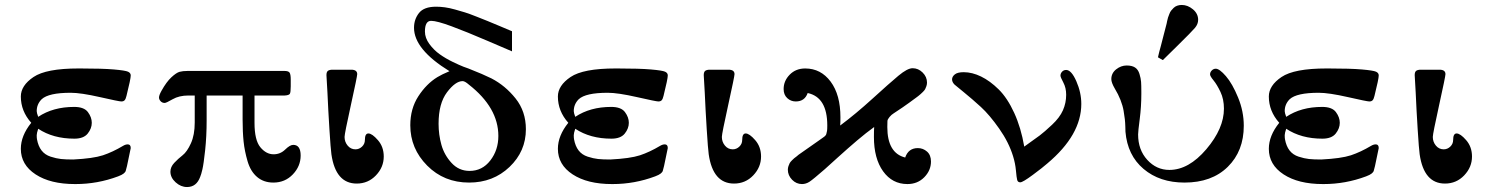

<svg xmlns="http://www.w3.org/2000/svg" viewBox="-20 -731 5998 774"><path d="M64 -131Q64 -184 106 -236Q64 -283 64 -342Q64 -386 115 -420.5Q166 -455 296 -455H304Q393 -455 439 -451Q485 -447 496 -442Q507 -437 507 -427Q507 -413 490 -345Q487 -332 482.5 -327Q478 -322 469 -322Q460 -322 383 -339.5Q306 -357 265 -357Q176 -357 148 -331Q128 -311 128 -283Q128 -276 134 -260Q194 -300 279 -300Q319 -300 334.5 -279Q350 -258 350 -236Q350 -213 333.5 -192.5Q317 -172 280 -172Q194 -172 134 -212Q128 -194 128 -186Q128 -176 129 -170Q134 -142 147.5 -124.5Q161 -107 184 -99.5Q207 -92 226 -90Q245 -88 275 -88Q355 -92 395 -105Q434 -118 476 -143Q486 -149 495 -149Q507 -149 507 -134Q507 -133 492 -62Q488 -45 486.5 -41Q485 -37 478.5 -31.5Q472 -26 456 -20Q373 11 285 11H282Q183 11 123.5 -28Q64 -67 64 -131Z M621 -338Q621 -347 631 -365Q651 -401 671 -419.5Q691 -438 704 -441.5Q717 -445 736 -445H1127Q1143 -445 1147.5 -438Q1152 -431 1152 -410V-383Q1152 -359 1148.5 -353Q1145 -347 1128 -346H1006V-236Q1006 -166 1029.5 -137.5Q1053 -109 1083 -109Q1110 -109 1129.5 -128Q1149 -147 1162 -147Q1192 -147 1192 -104Q1192 -61 1160.5 -28Q1129 5 1082 5Q1043 5 1016.5 -17.5Q990 -40 978 -81Q966 -122 962 -160.5Q958 -199 958 -249V-346H813V-246Q813 -181 807 -125.5Q801 -70 796 -48.5Q791 -27 787 -18Q772 23 734 23Q709 23 688 4Q667 -15 667 -39Q667 -58 682.5 -74.5Q698 -91 716 -105Q734 -119 749.5 -153Q765 -187 765 -237V-346H740Q702 -346 676 -331Q650 -316 644 -316Q634 -316 627.5 -323Q621 -330 621 -338Z M1296 -428Q1296 -441 1302 -445.5Q1308 -450 1321 -450H1396Q1420 -450 1420 -432Q1420 -423 1394.5 -307.5Q1369 -192 1369 -179Q1369 -159 1381.5 -144Q1394 -129 1413 -129Q1428 -129 1439.5 -140Q1451 -151 1451 -167Q1451 -193 1465 -193Q1480 -193 1503.5 -166Q1527 -139 1527 -100Q1527 -57 1495.5 -24Q1464 9 1418 9Q1333 9 1316 -109Q1313 -130 1308 -209.5Q1303 -289 1300 -358Z M1634 -226Q1634 -293 1666.5 -343Q1699 -393 1743 -420Q1761 -431 1792 -444Q1649 -532 1649 -619Q1649 -653 1669 -678.5Q1689 -704 1738 -704Q1755 -704 1773.5 -701.5Q1792 -699 1815 -692.5Q1838 -686 1854.5 -681Q1871 -676 1901 -664Q1931 -652 1945 -646.5Q1959 -641 1995.5 -625.5Q2032 -610 2044 -605V-524Q2032 -529 1946 -566Q1860 -603 1800.5 -625Q1741 -647 1718 -647Q1693 -647 1693 -604Q1693 -578 1711 -553.5Q1729 -529 1753 -512Q1777 -495 1805 -481.5Q1833 -468 1848.5 -462Q1864 -456 1868 -455Q1929 -431 1961 -415Q2017 -386 2058.5 -334Q2100 -282 2100 -210Q2100 -121 2034 -58Q1968 5 1871 5Q1770 5 1702 -63.5Q1634 -132 1634 -226ZM1748 -232Q1748 -188 1759.5 -147Q1771 -106 1800.5 -74Q1830 -42 1873 -42Q1924 -42 1956.5 -84Q1989 -126 1989 -183Q1989 -297 1870 -390Q1854 -404 1845 -404Q1816 -404 1782 -359Q1748 -314 1748 -232Z M2229 -131Q2229 -184 2271 -236Q2229 -283 2229 -342Q2229 -386 2280 -420.5Q2331 -455 2461 -455H2469Q2558 -455 2604 -451Q2650 -447 2661 -442Q2672 -437 2672 -427Q2672 -413 2655 -345Q2652 -332 2647.5 -327Q2643 -322 2634 -322Q2625 -322 2548 -339.5Q2471 -357 2430 -357Q2341 -357 2313 -331Q2293 -311 2293 -283Q2293 -276 2299 -260Q2359 -300 2444 -300Q2484 -300 2499.5 -279Q2515 -258 2515 -236Q2515 -213 2498.5 -192.5Q2482 -172 2445 -172Q2359 -172 2299 -212Q2293 -194 2293 -186Q2293 -176 2294 -170Q2299 -142 2312.5 -124.5Q2326 -107 2349 -99.5Q2372 -92 2391 -90Q2410 -88 2440 -88Q2520 -92 2560 -105Q2599 -118 2641 -143Q2651 -149 2660 -149Q2672 -149 2672 -134Q2672 -133 2657 -62Q2653 -45 2651.5 -41Q2650 -37 2643.5 -31.5Q2637 -26 2621 -20Q2538 11 2450 11H2447Q2348 11 2288.5 -28Q2229 -67 2229 -131Z M2817 -428Q2817 -441 2823 -445.5Q2829 -450 2842 -450H2917Q2941 -450 2941 -432Q2941 -423 2915.5 -307.5Q2890 -192 2890 -179Q2890 -159 2902.5 -144Q2915 -129 2934 -129Q2949 -129 2960.5 -140Q2972 -151 2972 -167Q2972 -193 2986 -193Q3001 -193 3024.5 -166Q3048 -139 3048 -100Q3048 -57 3016.5 -24Q2985 9 2939 9Q2854 9 2837 -109Q2834 -130 2829 -209.5Q2824 -289 2821 -358Z M3139 -372Q3139 -405 3163.5 -430Q3188 -455 3226 -455Q3289 -455 3328.5 -402Q3368 -349 3368 -258Q3368 -236 3367 -225Q3430 -272 3497.5 -333.5Q3565 -395 3601.5 -425.5Q3638 -456 3659 -456Q3682 -456 3699.5 -438.5Q3717 -421 3717 -398Q3717 -391 3714.5 -383.5Q3712 -376 3709.5 -371.5Q3707 -367 3700.5 -360.5Q3694 -354 3691.5 -352Q3689 -350 3682 -344L3674 -338Q3646 -317 3618.5 -298Q3591 -279 3582.5 -274Q3574 -269 3566 -259.5Q3558 -250 3557.5 -243.5Q3557 -237 3557 -219Q3557 -114 3629 -96Q3642 -134 3680 -134Q3701 -134 3717 -120Q3733 -106 3733 -80Q3733 -44 3706 -16.5Q3679 11 3638 11Q3577 11 3540 -40.5Q3503 -92 3503 -179Q3503 -206 3504 -219Q3472 -196 3435.5 -165Q3399 -134 3357 -96Q3315 -58 3305 -49Q3258 -8 3243.5 1.5Q3229 11 3213 11Q3190 11 3173 -6.5Q3156 -24 3156 -47Q3156 -54 3158.5 -61.5Q3161 -69 3163.5 -73.5Q3166 -78 3172.5 -84.5Q3179 -91 3181.5 -93Q3184 -95 3192 -101L3199 -107Q3224 -125 3247.5 -141Q3271 -157 3281 -164.5Q3291 -172 3300 -178Q3309 -184 3311 -190.5Q3313 -197 3314 -203.5Q3315 -210 3315 -225Q3315 -339 3236 -356Q3224 -322 3188 -322Q3168 -322 3153.5 -335.5Q3139 -349 3139 -372Z M3865 -440Q3899 -440 3935 -422.5Q3971 -405 4006 -370.5Q4041 -336 4068.5 -276Q4096 -216 4109 -140Q4153 -171 4171.5 -185Q4190 -199 4221 -228Q4252 -257 4265 -286.5Q4278 -316 4278 -349Q4278 -377 4266.5 -398.5Q4255 -420 4255 -426Q4255 -435 4261.5 -442Q4268 -449 4278 -449Q4299 -449 4319 -403.5Q4339 -358 4339 -312Q4339 -187 4202 -72Q4184 -56 4143.5 -26Q4103 4 4093 4Q4083 4 4080.5 -5.5Q4078 -15 4075.5 -43.5Q4073 -72 4064 -101Q4047 -157 4008 -212.5Q3969 -268 3934 -300Q3899 -332 3864.5 -360Q3830 -388 3828 -390Q3818 -400 3818 -411Q3818 -422 3829 -431Q3840 -440 3865 -440Z M4460 -412Q4460 -436 4479.5 -451.5Q4499 -467 4522 -467Q4543 -467 4555.5 -459Q4568 -451 4573.5 -433Q4579 -415 4580 -401Q4581 -387 4581 -362V-352Q4581 -301 4574.5 -251Q4568 -201 4568 -189Q4568 -127 4605 -86.5Q4642 -46 4694 -46Q4772 -46 4843 -129.5Q4914 -213 4914 -293Q4914 -331 4900 -360.5Q4886 -390 4872 -407Q4858 -424 4858 -431Q4858 -440 4865 -447Q4872 -454 4881 -454Q4896 -454 4922 -424Q4948 -394 4971 -338Q4994 -282 4994 -224Q4994 -122 4929.5 -58.5Q4865 5 4755 5Q4655 5 4590 -50Q4525 -105 4517 -200Q4517 -203 4516.5 -220Q4516 -237 4514.5 -250.5Q4513 -264 4509.5 -284.5Q4506 -305 4497 -328Q4488 -351 4474 -374Q4460 -398 4460 -412ZM4648 -500Q4649 -504 4650 -508.5Q4651 -513 4653.5 -523Q4656 -533 4659.5 -545Q4663 -557 4669 -582Q4675 -607 4683 -636L4685 -646Q4687 -656 4688.5 -660Q4690 -664 4693.5 -673.5Q4697 -683 4701 -688Q4705 -693 4711 -699Q4717 -705 4725.5 -708Q4734 -711 4744 -711Q4768 -711 4789 -693.5Q4810 -676 4810 -651Q4810 -634 4797.5 -619Q4785 -604 4727 -547Q4691 -512 4668 -489H4667Z M5095 -131Q5095 -184 5137 -236Q5095 -283 5095 -342Q5095 -386 5146 -420.5Q5197 -455 5327 -455H5335Q5424 -455 5470 -451Q5516 -447 5527 -442Q5538 -437 5538 -427Q5538 -413 5521 -345Q5518 -332 5513.5 -327Q5509 -322 5500 -322Q5491 -322 5414 -339.5Q5337 -357 5296 -357Q5207 -357 5179 -331Q5159 -311 5159 -283Q5159 -276 5165 -260Q5225 -300 5310 -300Q5350 -300 5365.5 -279Q5381 -258 5381 -236Q5381 -213 5364.5 -192.5Q5348 -172 5311 -172Q5225 -172 5165 -212Q5159 -194 5159 -186Q5159 -176 5160 -170Q5165 -142 5178.5 -124.5Q5192 -107 5215 -99.5Q5238 -92 5257 -90Q5276 -88 5306 -88Q5386 -92 5426 -105Q5465 -118 5507 -143Q5517 -149 5526 -149Q5538 -149 5538 -134Q5538 -133 5523 -62Q5519 -45 5517.5 -41Q5516 -37 5509.5 -31.5Q5503 -26 5487 -20Q5404 11 5316 11H5313Q5214 11 5154.5 -28Q5095 -67 5095 -131Z M5683 -428Q5683 -441 5689 -445.5Q5695 -450 5708 -450H5783Q5807 -450 5807 -432Q5807 -423 5781.5 -307.5Q5756 -192 5756 -179Q5756 -159 5768.5 -144Q5781 -129 5800 -129Q5815 -129 5826.5 -140Q5838 -151 5838 -167Q5838 -193 5852 -193Q5867 -193 5890.5 -166Q5914 -139 5914 -100Q5914 -57 5882.5 -24Q5851 9 5805 9Q5720 9 5703 -109Q5700 -130 5695 -209.5Q5690 -289 5687 -358Z"/></svg>

Font: CMU Serif
Style: Bold
Weight: 700
Version: Version 0.7.0